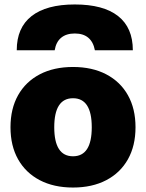

<svg xmlns="http://www.w3.org/2000/svg" viewBox="-20 -830 654 860"><path d="M315 -810Q443 -810 509 -758Q575 -706 575 -605H405Q398 -642 375.5 -661Q353 -680 315 -680Q277 -680 254 -661Q231 -642 225 -605H55Q55 -706 121.5 -758Q188 -810 315 -810ZM307 10Q221 10 158 -23Q95 -56 61 -116.5Q27 -177 27 -260Q27 -343 61 -403.5Q95 -464 158 -497Q221 -530 307 -530Q393 -530 456 -497Q519 -464 553 -403.5Q587 -343 587 -260Q587 -177 553 -116.5Q519 -56 456 -23Q393 10 307 10ZM307 -130Q349 -130 370 -162.5Q391 -195 391 -260Q391 -325 370 -357.5Q349 -390 307 -390Q265 -390 244 -357.5Q223 -325 223 -260Q223 -195 244 -162.5Q265 -130 307 -130Z"/></svg>

Font: M PLUS 2 Black
Style: Regular
Weight: 900
Designer: Coji Morishita
Foundry: UNDERFOREST DESIGN
Version: Version 1.001